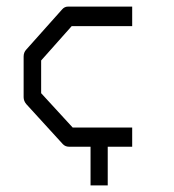

<svg xmlns="http://www.w3.org/2000/svg" viewBox="-20 -495 526 581"><path d="M380 -475V-416H197L104.5 -312V-213L200 -109H380V-51H306V66H254V-51H189Q177.5 -51 170 -59L59.5 -180Q51.5 -189.5 51.5 -201V-324Q51.5 -336.5 59.5 -345L167.5 -466Q175 -475 185.5 -475Z"/></svg>

Font: 3270 Nerd Font Mono SemCond
Style: Regular
Weight: 400
Monospace: yes
Version: Version 3.0.1;Nerd Fonts 3.1.1